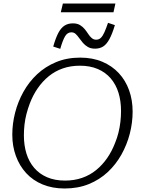

<svg xmlns="http://www.w3.org/2000/svg" viewBox="-20 -1056 811 1093"><path d="M348 17Q278 17 222.5 -6Q167 -29 129 -70.5Q91 -112 70.5 -168Q50 -224 50 -289Q50 -352 66 -414.5Q82 -477 113.5 -533.5Q145 -590 191.5 -633.5Q238 -677 299.5 -702.5Q361 -728 437 -728Q507 -728 562.5 -704.5Q618 -681 656.5 -639.5Q695 -598 715 -542Q735 -486 735 -421Q735 -358 719 -295.5Q703 -233 671.5 -176.5Q640 -120 593.5 -76.5Q547 -33 485.5 -8Q424 17 348 17ZM435 -682Q382 -682 337.5 -666.5Q293 -651 257.5 -622Q222 -593 195 -554Q168 -515 150 -468Q139 -439 131 -408.5Q123 -378 119.5 -347Q116 -316 116 -286Q116 -229 130.5 -182Q145 -135 174.5 -100.5Q204 -66 248 -47Q292 -28 350 -28Q403 -28 447.5 -43.5Q492 -59 527.5 -88Q563 -117 590 -156Q617 -195 635 -242Q647 -271 654.5 -301.5Q662 -332 665.5 -363Q669 -394 669 -424Q669 -481 654.5 -528Q640 -575 610.5 -609.5Q581 -644 537 -663Q493 -682 435 -682ZM521 -779Q497 -779 480.5 -788.5Q464 -798 452 -812Q440 -826 430.5 -839.5Q421 -853 411 -862.5Q401 -872 386 -872Q364 -872 350.5 -849.5Q337 -827 323 -778L283 -791Q297 -840 312 -868.5Q327 -897 347 -910Q367 -923 395 -923Q419 -923 435 -913.5Q451 -904 462 -890.5Q473 -877 482 -863Q491 -849 502 -839.5Q513 -830 527 -830Q543 -830 554 -840.5Q565 -851 574.5 -872.5Q584 -894 595 -926L634 -913Q619 -863 603 -833.5Q587 -804 567.5 -791.5Q548 -779 521 -779ZM338 -1036H637L626 -986H326Z"/></svg>

Font: Roboto Serif 20pt ExtraLight
Style: Italic
Weight: 250
Italic angle: -10°
Version: Version 1.007